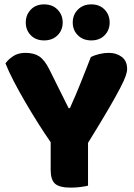

<svg xmlns="http://www.w3.org/2000/svg" viewBox="-20 -851 614 879"><path d="M562 -535Q562 -523 555.5 -503.5Q549 -484 529.5 -446.5Q510 -409 475 -349Q440 -289 383 -197V-1Q372 2 349.5 5Q327 8 304 8Q252 8 232 -10Q212 -28 212 -73V-200Q186 -237 156 -284.5Q126 -332 97 -381.5Q68 -431 43.5 -478Q19 -525 5 -561Q18 -579 40.5 -594Q63 -609 96 -609Q135 -609 159.5 -593Q184 -577 206 -533L294 -356H300Q314 -387 325.5 -414Q337 -441 348 -468.5Q359 -496 370.5 -525Q382 -554 396 -590Q414 -599 436 -604Q458 -609 478 -609Q513 -609 537.5 -590.5Q562 -572 562 -535ZM267 -748Q267 -713 243.5 -689.5Q220 -666 182 -666Q144 -666 121 -689.5Q98 -713 98 -748Q98 -783 121 -807Q144 -831 182 -831Q220 -831 243.5 -807Q267 -783 267 -748ZM482 -748Q482 -713 459 -689.5Q436 -666 398 -666Q360 -666 336.5 -689.5Q313 -713 313 -748Q313 -783 336.5 -807Q360 -831 398 -831Q436 -831 459 -807Q482 -783 482 -748Z"/></svg>

Font: Baloo 2 ExtraBold
Style: Regular
Weight: 800
Designer: Sarang Kulkarni and Ek Type
Foundry: Ek Type
Version: Version 1.640;hotconv 1.0.111;makeotfexe 2.5.65597; ttfautoh